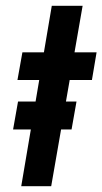

<svg xmlns="http://www.w3.org/2000/svg" viewBox="-20 -640 352 660"><path d="M25 -195H226L243 -291H42ZM57 -460 40 -365H296L312 -460ZM158 -620 53 0H156L264 -620Z"/></svg>

Font: Jost Medium
Style: Italic
Weight: 500
Italic angle: -5°
Version: Version 3.710